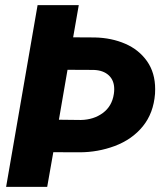

<svg xmlns="http://www.w3.org/2000/svg" viewBox="-20 -731 640 751"><path d="M188.5 -135.7 164.6 0H3.9L127 -710.9H288.1L266.1 -585L351.1 -584.5Q416.5 -583 470 -559.8Q523.4 -536.6 555.2 -491.5Q586.9 -446.3 586.9 -382.3Q586.9 -370.6 586.4 -364.3Q580.6 -288.6 538.8 -237.1Q497.1 -185.5 428.2 -159.7Q362.3 -135.3 291 -135.3ZM244.1 -458 210.4 -262.7 296.4 -261.7Q346.7 -262.7 382.3 -289.1Q418 -315.4 425.3 -363.3Q426.8 -373.5 426.8 -382.3Q426.8 -416.5 405.5 -436.3Q384.3 -456.1 346.7 -457.5Z"/></svg>

Font: Mardoto Black
Style: Italic
Weight: 900
Italic angle: -12°
Designer: Christian Robertson, Vahan Hovhannisyan
Foundry: Google
Version: Version 1.000